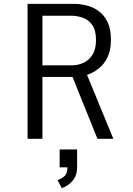

<svg xmlns="http://www.w3.org/2000/svg" viewBox="-20 -720 690 996"><path d="M123 0V-700H363Q395 -700 428.8 -691.8Q462.5 -683.5 491.2 -663Q520 -642.5 537.8 -606.2Q555.5 -570 555.5 -514.5Q555.5 -460 537.8 -423.2Q520 -386.5 491.5 -364.2Q463 -342 431.5 -331.5L568 0H485.5L356 -321H200V0ZM200 -381H351.5Q384 -381 412.8 -394Q441.5 -407 459.8 -436Q478 -465 478 -512.5Q478 -562.5 459 -589.8Q440 -617 410 -627.8Q380 -638.5 348 -638.5H200ZM289.5 148V55.5H380V148Q380 182.5 365.8 204.8Q351.5 227 332.8 239.5Q314 252 300.5 256L278.5 214Q292.5 210.5 311.2 196.5Q330 182.5 330 148Z"/></svg>

Font: Trispace Light
Style: Regular
Weight: 300
Designer: Tyler Finck
Foundry: Etcetera Type Company
Version: Version 1.210; ttfautohint (v1.8.3)